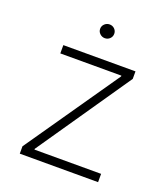

<svg xmlns="http://www.w3.org/2000/svg" viewBox="-131 -803 783 896"><g transform="rotate(20 260.0 -355.0)"><path d="M71.4 0V-36.6L392.4 -500.4V-504.3H89.1V-545.5H447.4V-508.2L129.3 -45.1V-41.2H460.2V0ZM259.6 -642Q245.4 -642 234.9 -652Q224.4 -661.9 224.4 -676.1Q224.4 -690.3 234.9 -700.3Q245.4 -710.2 259.6 -710.2Q274.1 -710.2 284.3 -700.3Q294.4 -690.3 294.4 -676.1Q294.4 -661.9 284.3 -652Q274.1 -642 259.6 -642Z"/></g></svg>

Font: Inter Extra Light BETA
Style: Regular
Weight: 200
Designer: Rasmus Andersson
Foundry: rsms
Version: Version 3.011;git-f93a4a705